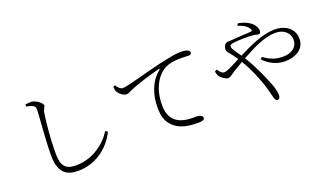

<svg xmlns="http://www.w3.org/2000/svg" viewBox="-76 -1289 3153 1854"><g transform="rotate(-20 1500.0 -362.0)"><path d="M222 -718C247 -715 272 -707 287 -699C305 -691 310 -682 310 -648C310 -594 286 -352 286 -194C286 -27 351 37 484 37C655 37 805 -66 881 -221L857 -236C796 -132 658 -20 481 -20C372 -20 334 -69 334 -199C334 -339 350 -506 365 -601C373 -646 390 -651 390 -670C390 -696 327 -742 285 -745C268 -746 249 -744 222 -740Z M1098 -618C1110 -592 1139 -567 1160 -567C1211 -567 1414 -630 1576 -667C1693 -694 1765 -705 1800 -705C1825 -705 1854 -702 1867 -696C1888 -686 1894 -677 1894 -666C1894 -654 1884 -644 1865 -644C1847 -644 1818 -647 1779 -647C1730 -647 1659 -640 1609 -610C1562 -583 1459 -488 1459 -281C1459 -174 1502 -127 1543 -101C1610 -60 1700 -66 1743 -66C1765 -66 1796 -52 1796 -31C1796 -11 1774 -3 1729 -3C1676 -3 1570 -6 1501 -60C1440 -107 1410 -164 1410 -275C1410 -387 1440 -521 1553 -613C1560 -618 1559 -624 1547 -621C1437 -594 1294 -547 1234 -521C1214 -513 1194 -498 1175 -498C1140 -498 1095 -537 1084 -569C1079 -582 1079 -596 1078 -611Z M2073 -425 2051 -414C2052 -396 2057 -381 2065 -366C2081 -339 2125 -309 2149 -309C2176 -309 2188 -329 2241 -360L2327 -411C2388 -313 2431 -202 2458 -123C2479 -57 2490 0 2496 17C2503 42 2512 51 2525 51C2544 51 2554 33 2554 8C2554 -22 2539 -77 2521 -121C2483 -214 2434 -326 2367 -434C2495 -506 2619 -565 2726 -565C2808 -565 2869 -516 2869 -442C2869 -368 2808 -323 2721 -323C2645 -323 2592 -342 2524 -391L2505 -373C2573 -301 2654 -274 2719 -274C2828 -274 2926 -325 2926 -433C2926 -530 2847 -598 2729 -598C2613 -598 2485 -541 2343 -470C2315 -512 2275 -562 2275 -584C2275 -604 2286 -609 2317 -613C2374 -620 2469 -621 2510 -617C2538 -615 2553 -607 2569 -607C2585 -607 2593 -616 2593 -637C2593 -661 2581 -685 2561 -707C2535 -735 2490 -763 2416 -775L2406 -753C2472 -734 2503 -705 2516 -680C2524 -665 2519 -657 2505 -656C2475 -654 2387 -650 2299 -643C2270 -641 2235 -648 2222 -601C2210 -562 2230 -546 2247 -526C2262 -507 2279 -486 2303 -449L2215 -404C2180 -386 2152 -375 2132 -375C2109 -375 2088 -402 2073 -425Z"/></g></svg>

Font: Noto Serif CJK SC Light
Style: Regular
Weight: 300
Designer: Ryoko NISHIZUKA 西塚涼子 (kana & ideographs); Frank Grießhammer (Latin, Greek & Cyrillic); Wenlong ZHANG 张文龙 (bopomofo); San
Foundry: Adobe
Version: Version 2.001;hotconv 1.1.0;makeotfexe 2.6.0